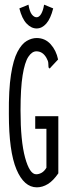

<svg xmlns="http://www.w3.org/2000/svg" viewBox="-20 -793 290 823"><path d="M138 10Q83 10 50.5 -67Q18 -144 18 -304Q17 -408 27 -472.5Q37 -537 55 -571Q73 -605 94.5 -617.5Q116 -630 137 -630Q173 -630 197 -603.5Q221 -577 229 -538L200 -507L193 -499L188 -504Q187 -513 187 -522Q187 -531 179 -545Q163 -573 136 -573Q117 -573 101.5 -549.5Q86 -526 77 -470.5Q68 -415 68 -319Q68 -189 87.5 -117.5Q107 -46 135 -46Q147 -46 158.5 -52.5Q170 -59 179 -74V-241H131V-295H230V-50Q208 -18 185 -4Q162 10 138 10ZM169 -773 208 -757Q197 -713 178.5 -692Q160 -671 137 -671Q114 -671 94 -692Q74 -713 63 -757L102 -773Q107 -743 116.5 -731Q126 -719 137 -719Q148 -719 156.5 -733.5Q165 -748 169 -773Z"/></svg>

Font: Inconsolata UltraCondensed
Style: Regular
Weight: 400
Width: 1
Monospace: yes
Designer: Raph Levien, Cyreal, Brenton Simpson
Foundry: Raph Levien, Cyreal, Google
Version: Version 3.001; ttfautohint (v1.8.2.53-6de2)